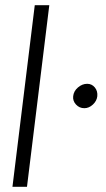

<svg xmlns="http://www.w3.org/2000/svg" viewBox="-20 -720 409 740"><path d="M305 -303Q286 -303 273 -317Q260 -331 262 -349Q264 -369 280.5 -383Q297 -397 316 -397Q334 -397 345.5 -383Q357 -369 355 -349Q353 -331 338 -317Q323 -303 305 -303ZM28 0 114 -700H170L84 0Z"/></svg>

Font: Inclusive Sans Light
Style: Italic
Weight: 300
Italic angle: -7°
Designer: Olivia King
Foundry: Olivia King
Version: Version 2.004